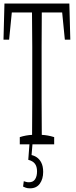

<svg xmlns="http://www.w3.org/2000/svg" viewBox="-28 -823 429 1082"><path d="M23.4 -599.6H-8.3Q-5.4 -706.1 -2.9 -803.2H362.8Q365.7 -706.5 368.2 -599.6H337.4Q330.1 -681.2 322.3 -752.9H207.5Q206.5 -636.7 206.5 -561.5Q206.5 -412.1 206.5 -252.9Q206.5 -178.2 207.5 -63Q241.2 -61.5 277.3 -50.3Q277.3 -35.2 277.3 -9.8H83.5Q83.5 -34.7 83.5 -50.3Q119.1 -61.5 152.8 -63Q153.3 -102.1 153.8 -251Q153.8 -411.1 153.8 -560.5Q153.8 -635.7 152.3 -752.9H38.6Q31.2 -681.2 23.4 -599.6ZM131.3 77.6 138.7 -20H155.8L149.9 50.8L153.8 51.8Q188.5 61.5 204.6 93.3Q215.3 113.8 215.3 146Q215.3 185.5 196.5 211.9Q177.7 238.3 141.1 238.3Q127 238.3 117.4 234.9Q107.9 231.4 102.1 228.5L106 198.2Q111.8 199.7 118.4 201.9Q125 204.1 135.3 204.1Q158.7 204.1 169.7 187.3Q180.7 170.4 180.7 142.8Q180.7 115.2 168.7 99.6Q156.7 84 131.3 77.6Z"/></svg>

Font: Scarab Serif
Style: Condensed-Light
Weight: 300
Designer: John Roberts
Foundry: Scarab
Version: 1.0